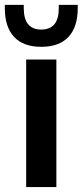

<svg xmlns="http://www.w3.org/2000/svg" viewBox="-48 -762 337 782"><path d="M58.6 -519.5H181.6V0H58.6ZM120.1 -571.3Q46.9 -571.3 9.3 -611.8Q-28.3 -652.3 -28.3 -728.5V-742.2H48.8V-728.5Q48.8 -641.6 120.1 -641.6Q191.4 -641.6 191.4 -728.5V-742.2H268.6V-728.5Q268.6 -652.3 231 -611.8Q193.4 -571.3 120.1 -571.3Z"/></svg>

Font: DINish
Style: Bold
Weight: 700
Designer: Bert Driehuis
Foundry: Playbeing
Version: Version 3.008; git-95204e4c-release